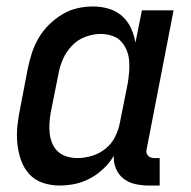

<svg xmlns="http://www.w3.org/2000/svg" viewBox="-20 -562 590 594"><path d="M165 12Q137 12 112 3.5Q87 -5 70 -24Q53 -43 44.5 -68Q36 -93 33.5 -119.5Q31 -146 34 -174Q37 -202 43 -230L66 -350Q71 -374 78.5 -397.5Q86 -421 99 -443.5Q112 -466 131 -485Q150 -504 172.5 -517.5Q195 -531 219.5 -536.5Q244 -542 268 -542Q293 -542 316.5 -535Q340 -528 357.5 -512.5Q375 -497 385 -475.5Q395 -454 399 -430L419 -530H517L434 -102Q432 -96 433 -90.5Q434 -85 437.5 -81Q441 -77 446 -75Q451 -73 457 -73H474V12H440Q419 12 398.5 7.5Q378 3 362.5 -9Q347 -21 339 -39.5Q331 -58 332 -80Q319 -58 300 -40Q281 -22 258.5 -10Q236 2 212 7Q188 12 165 12ZM220 -73Q242 -73 265 -80Q288 -87 307 -102.5Q326 -118 336.5 -139.5Q347 -161 351 -183L375 -303Q378 -321 379.5 -339Q381 -357 379.5 -374.5Q378 -392 371.5 -407.5Q365 -423 354 -434.5Q343 -446 326 -451.5Q309 -457 291 -457Q268 -457 244 -448Q220 -439 202.5 -420.5Q185 -402 175 -379.5Q165 -357 161 -334L137 -214Q134 -197 133 -180Q132 -163 134 -147Q136 -131 142.5 -116.5Q149 -102 160.5 -92Q172 -82 187.5 -77.5Q203 -73 220 -73Z"/></svg>

Font: Lode Dark
Style: Bold Italic
Weight: 700
Italic angle: -11°
Monospace: yes
Designer: Belleve Invis
Foundry: Belleve Invis
Version: Version 29.2.0; ttfautohint (v1.8.3)